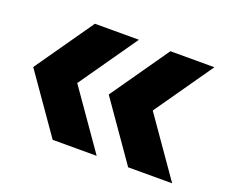

<svg xmlns="http://www.w3.org/2000/svg" viewBox="-82 -599 823 697"><g transform="rotate(20 329.0 -250.0)"><path d="M176.7 -25.8 20 -250 176.7 -474.2H346.7L190 -250L346.7 -25.8ZM468.3 -25.8 311.7 -250 468.3 -474.2H638.3L481.7 -250L638.3 -25.8Z"/></g></svg>

Font: Funnel Display ExtraBold
Style: Regular
Weight: 800
Designer: NORD ID, Kristian Moeller
Foundry: Dicotype
Version: Version 1.000